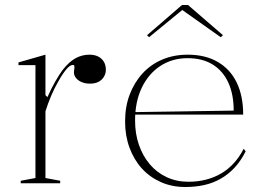

<svg xmlns="http://www.w3.org/2000/svg" viewBox="-20 -734 1066 769"><path d="M63 0V-10L122 -21V-473H54V-484L162 -515V-353L170 -345Q186 -381 201.5 -408Q217 -435 231 -454Q257 -487 283 -501Q309 -515 338 -515Q358 -515 372.5 -508Q387 -501 395.5 -487.5Q404 -474 404 -454Q404 -440 396.5 -427Q389 -414 375 -406.5Q361 -399 340 -399Q322 -399 307.5 -405Q293 -411 284.5 -421.5Q276 -432 276 -445Q276 -450 277 -453.5Q278 -457 278 -460.5Q278 -464 278 -467Q278 -474 272 -474Q260 -474 244.5 -455Q229 -436 212 -405Q198 -381 185 -350.5Q172 -320 162 -288V-21L221 -10V0Z M732 -515Q803 -515 853 -485.5Q903 -456 928.5 -402.5Q954 -349 954 -275H521V-285L916 -291Q916 -356 894.5 -403Q873 -450 832 -475.5Q791 -501 731 -501Q670 -501 622.5 -470Q575 -439 548 -383Q521 -327 521 -251Q521 -198 536.5 -153.5Q552 -109 580 -76Q608 -43 647.5 -24.5Q687 -6 735 -6Q772 -6 805 -14.5Q838 -23 865.5 -39Q893 -55 916 -80Q939 -105 956 -138L964 -128Q945 -90 920 -63Q895 -36 864.5 -18.5Q834 -1 798.5 7Q763 15 722 15Q668 15 623.5 -5Q579 -25 547.5 -60Q516 -95 498.5 -143Q481 -191 481 -247Q481 -307 499.5 -355.5Q518 -404 551 -440Q584 -476 630 -495.5Q676 -515 732 -515ZM577 -585 569 -593 709 -714H733L873 -593L864 -585L710 -694Z"/></svg>

Font: Kalnia ExtraLight
Style: Regular
Weight: 250
Designer: Frida Medrano
Foundry: Frida Medrano
Version: Version 1.105